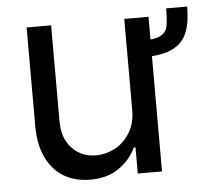

<svg xmlns="http://www.w3.org/2000/svg" viewBox="-45 -602 710 656"><g transform="rotate(-5 310.0 -273.5)"><path d="M460 -394.5V-451.2Q502 -451.2 520.5 -461.4Q539.1 -471.7 543.5 -491.7Q547.9 -511.7 547.9 -553.7H620.1Q620.1 -499 606 -464.4Q591.8 -429.7 556.6 -412.1Q521.5 -394.5 460 -394.5ZM402.3 -530.3H485.4V0H402.3V-89.8H396.5Q376 -46.9 336.4 -20Q296.9 6.8 239.3 6.8Q188.5 6.8 149.9 -15.6Q111.3 -38.1 89.4 -83Q67.4 -127.9 67.4 -193.4V-530.3H151.4V-199.2Q151.4 -162.1 166 -133.8Q180.7 -105.5 207 -89.8Q233.4 -74.2 266.6 -74.2Q298.8 -74.2 330.1 -90.3Q361.3 -106.4 381.8 -139.2Q402.3 -171.9 402.3 -217.8Z"/></g></svg>

Font: Pretendard JP Variable
Style: Regular
Weight: 400
Designer: Base glyphs from Inter by Rasmus Andersson; Hangul glyphs from Noto Sans CJK(Source Han Sans) by Jang Soo-young and Kang
Foundry: Kil Hyung-jin
Version: Version 1.307;Glyphs 3.2 (3192)